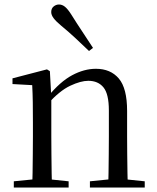

<svg xmlns="http://www.w3.org/2000/svg" viewBox="-20 -838 701 858"><path d="M41.7 0V-27.8L150.4 -38.6H182.8L286.7 -27.8V0ZM123.9 0Q125.1 -24.4 125.6 -65.3Q126.1 -106.3 126.6 -150.7Q127.1 -195.1 127.1 -228.5V-289.4Q127.1 -340.8 126.5 -380.8Q125.9 -420.7 123.9 -457.5L35.8 -462.4V-487.9L189.9 -528L202.9 -519.8L209.3 -403.1V-401.7V-228.5Q209.3 -195.1 209.8 -150.7Q210.3 -106.3 210.8 -65.3Q211.3 -24.4 212.3 0ZM381.8 0V-27.8L489.3 -38.6H522.3L626.8 -27.8V0ZM463.5 0Q464.5 -24.4 465 -64.8Q465.5 -105.3 466 -149.7Q466.5 -194.1 466.5 -228.5V-344.3Q466.5 -418.1 442.4 -447.5Q418.3 -476.9 374.6 -476.9Q340.9 -476.9 293.8 -454.8Q246.6 -432.7 192.2 -372.4L183.7 -406H193.8Q248.4 -472.9 302.1 -501.7Q355.9 -530.6 408.5 -530.6Q474 -530.6 511 -487.1Q548 -443.5 548 -342.4V-228.5Q548 -194.1 548.5 -149.7Q549 -105.3 549.6 -64.8Q550.2 -24.4 551.2 0ZM395.6 -624 377.8 -610.1Q347.5 -639.2 316.7 -667.9Q285.9 -696.6 252.7 -723.8Q229.8 -742.9 219.4 -757Q208.9 -771.1 208.9 -783.8Q208.9 -800.3 219.7 -809.1Q230.5 -817.9 243.6 -817.9Q257.8 -817.9 270.3 -807.8Q282.8 -797.8 298.6 -773Q322.9 -734 347.7 -696.9Q372.5 -659.9 395.6 -624Z"/></svg>

Font: Noto Serif JP
Style: Regular
Weight: 200
Designer: Ryoko NISHIZUKA 西塚涼子 (kana & ideographs); Frank Grießhammer (Latin, Greek & Cyrillic); Wenlong ZHANG 张文龙 (bopomofo); San
Foundry: Adobe
Version: Version 2.001;hotconv 1.1.0;makeotfexe 2.6.0